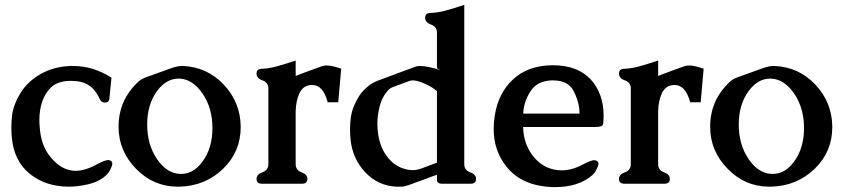

<svg xmlns="http://www.w3.org/2000/svg" viewBox="-20 -749 3476 793"><path d="M270.5 -476.6H281.2Q365.2 -476.6 440.4 -428.2L431.6 -340.3Q429.2 -325.2 413.1 -325.2H411.1Q397.5 -326.7 391.1 -341.8Q373 -381.3 344.2 -398.4Q316.4 -415 275.4 -415H264.2Q216.3 -412.6 190.4 -387.7Q166.5 -364.3 154.8 -330.6Q142.6 -295.9 142.6 -253.4Q142.6 -239.3 144 -224.1Q148.9 -153.8 181.6 -109.4Q224.6 -52.2 275.4 -44.9Q283.2 -43.5 292 -43.5Q332 -43.5 382.3 -71.3Q413.6 -87.9 426.8 -87.9Q433.6 -87.9 439.5 -84Q443.8 -79.6 443.8 -73.2Q443.8 -65.9 437 -51.3Q429.2 -34.7 417.5 -24.4Q388.2 2 345 12Q301.8 22 263.7 22Q168 21.5 102.8 -31.2Q37.6 -84 28.8 -181.2Q26.9 -202.6 26.9 -223.6Q26.9 -250.5 30.3 -275.9Q37.1 -320.8 64.9 -365.2Q94.2 -412.6 147.7 -443.1Q201.2 -473.6 270.5 -476.6Z M733.9 -476.6Q835 -472.7 903.8 -399.9Q972.7 -327.1 974.1 -227.1V-224.1Q974.1 -123 902.3 -52.7Q828.6 19 721.7 22H713.9Q614.3 22 542.5 -51.3Q469.7 -125 469.7 -225.6V-227.1Q470.2 -337.4 553.2 -413.1Q564.5 -423.3 584 -430.2Q603.5 -437 639.6 -450.2Q661.1 -458 687 -467.3Q713.9 -476.6 731.9 -476.6ZM722.7 -424.3H717.3Q667 -424.3 629.4 -374Q587.9 -317.9 587.9 -234.9Q587.9 -151.9 628.2 -92.5Q668.5 -33.2 722.7 -30.8H729Q778.8 -30.8 815.9 -81.1Q857.4 -136.7 857.4 -219.7Q857.4 -302.7 816.9 -362.1Q776.4 -421.4 722.7 -424.3Z M1201.2 -290.5V-71.3Q1201.2 -45.9 1225.3 -37.4Q1249.5 -28.8 1249.5 -10.3Q1249.5 9.8 1227.5 9.8H1062Q1039.6 9.8 1039.6 -10.3Q1039.6 -28.8 1064 -37.4Q1088.4 -45.9 1088.4 -71.3V-383.8Q1088.4 -408.2 1064 -417Q1039.6 -425.8 1039.6 -444.8Q1039.6 -464.8 1061.5 -464.8Q1091.8 -466.3 1122.3 -474.6Q1152.8 -482.9 1201.2 -499V-435.5L1252 -454.6Q1289.6 -468.8 1311 -476.1Q1319.8 -478.5 1330.6 -478.5Q1351.1 -478.5 1389.2 -465.3L1377 -326.7H1333.5Q1314.5 -397.9 1270 -397.9Q1265.1 -397.9 1260.7 -397.5Q1231 -394 1216.8 -364Q1202.6 -334 1201.2 -290.5Z M1784.7 -27.3 1667.5 15.6Q1649.4 22 1636.7 22H1616.2Q1541 18.1 1488.3 -37.6Q1435.1 -94.2 1427.7 -174.8Q1425.8 -195.3 1425.8 -214.8Q1425.8 -240.7 1429.2 -265.1Q1435.5 -308.6 1462.9 -351.6Q1476.1 -374.5 1508.8 -399.4Q1521 -407.7 1535.6 -414.1Q1575.2 -428.7 1614.5 -443.4Q1653.8 -458 1693.4 -472.7Q1704.1 -476.6 1713.9 -476.6H1716.8Q1750 -475.1 1796.9 -460H1797.9Q1797.9 -460.4 1784.7 -466.8V-613.8Q1784.7 -638.7 1760.3 -647.5Q1735.8 -656.2 1735.8 -675.3Q1735.8 -695.3 1757.8 -695.3Q1788.1 -696.8 1818.6 -704.8Q1849.1 -712.9 1897.5 -729V-71.3Q1897.5 -45.9 1921.9 -37.4Q1946.3 -28.8 1946.3 -10.3Q1946.3 9.8 1923.8 9.8H1805.2Q1784.7 9.8 1784.7 -6.3ZM1784.7 -372.6Q1767.1 -388.2 1737.3 -402.1Q1707.5 -416 1685.5 -417H1684.1Q1677.2 -417 1669.4 -414.1Q1651.9 -407.7 1634.5 -401.1Q1617.2 -394.5 1599.6 -388.2Q1590.3 -384.3 1585 -378.4Q1556.6 -348.1 1546.9 -304.7Q1538.6 -270.5 1538.6 -237.3Q1538.6 -227.1 1539.6 -215.8Q1544.9 -147.9 1576.2 -106Q1606.4 -63.5 1651.4 -51.3Q1668 -46.4 1685.1 -46.4Q1690.4 -46.4 1695.8 -46.9Q1704.6 -47.9 1717.8 -52.2Q1729 -56.2 1752.9 -65.2Q1776.9 -74.2 1784.7 -77.1Z M2023.4 -271Q2037.6 -364.3 2099.1 -421.4Q2160.6 -478.5 2261.2 -479.5H2263.2Q2365.2 -479.5 2419.9 -420.9Q2473.1 -362.3 2473.1 -270Q2472.7 -250 2471.2 -237.3Q2469.7 -224.6 2439.5 -224.6H2140.6Q2142.1 -157.7 2178.5 -108.6Q2214.8 -59.6 2268.6 -48.8Q2284.2 -45.4 2300.3 -45.4Q2343.3 -45.4 2389.6 -70.8Q2420.9 -87.4 2434.1 -87.4Q2440.9 -87.4 2446.8 -83.5Q2451.7 -78.6 2451.7 -72.3Q2451.7 -64 2444.3 -50.8Q2438 -37.6 2433.8 -33.2Q2429.7 -28.8 2426.3 -25.4Q2369.1 23.9 2272.5 23.9Q2137.7 22.9 2070.8 -62Q2019 -127.4 2019 -216.3Q2019 -242.7 2023.4 -271ZM2141.1 -279.8H2373.5Q2373.5 -327.6 2347.7 -375.5Q2325.2 -417 2264.2 -417H2258.8Q2197.8 -415 2170.2 -370.8Q2142.6 -326.7 2141.1 -279.8Z M2698.2 -290.5V-71.3Q2698.2 -45.9 2722.4 -37.4Q2746.6 -28.8 2746.6 -10.3Q2746.6 9.8 2724.6 9.8H2559.1Q2536.6 9.8 2536.6 -10.3Q2536.6 -28.8 2561 -37.4Q2585.4 -45.9 2585.4 -71.3V-383.8Q2585.4 -408.2 2561 -417Q2536.6 -425.8 2536.6 -444.8Q2536.6 -464.8 2558.6 -464.8Q2588.9 -466.3 2619.4 -474.6Q2649.9 -482.9 2698.2 -499V-435.5L2749 -454.6Q2786.6 -468.8 2808.1 -476.1Q2816.9 -478.5 2827.6 -478.5Q2848.1 -478.5 2886.2 -465.3L2874 -326.7H2830.6Q2811.5 -397.9 2767.1 -397.9Q2762.2 -397.9 2757.8 -397.5Q2728 -394 2713.9 -364Q2699.7 -334 2698.2 -290.5Z M3177.2 -476.6Q3278.3 -472.7 3347.2 -399.9Q3416 -327.1 3417.5 -227.1V-224.1Q3417.5 -123 3345.7 -52.7Q3272 19 3165 22H3157.2Q3057.6 22 2985.8 -51.3Q2913.1 -125 2913.1 -225.6V-227.1Q2913.6 -337.4 2996.6 -413.1Q3007.8 -423.3 3027.3 -430.2Q3046.9 -437 3083 -450.2Q3104.5 -458 3130.4 -467.3Q3157.2 -476.6 3175.3 -476.6ZM3166 -424.3H3160.6Q3110.4 -424.3 3072.8 -374Q3031.2 -317.9 3031.2 -234.9Q3031.2 -151.9 3071.5 -92.5Q3111.8 -33.2 3166 -30.8H3172.4Q3222.2 -30.8 3259.3 -81.1Q3300.8 -136.7 3300.8 -219.7Q3300.8 -302.7 3260.3 -362.1Q3219.7 -421.4 3166 -424.3Z"/></svg>

Font: Caudex
Style: Bold
Weight: 700
Version: Version 1.01